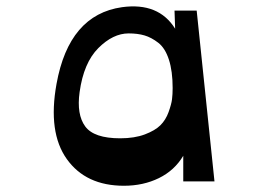

<svg xmlns="http://www.w3.org/2000/svg" viewBox="-20 -581 860 615"><path d="M377 14Q255 14 194 -71.5Q133 -157 161 -312Q201 -534 371 -558Q488 -574 541 -489L539 -547H610L667 0H567V-82Q539 -35 489 -10.5Q439 14 377 14ZM365 -138Q411 -138 444 -150.5Q477 -163 494 -180Q511 -197 520 -222Q529 -247 531 -263Q533 -279 533 -299Q533 -353 521 -390Q509 -427 487 -444Q465 -461 443 -467.5Q421 -474 392 -474Q342 -474 295 -427Q248 -380 235 -286Q225 -214 253 -176Q281 -138 365 -138Z"/></svg>

Font: OpenDyslexic
Style: Regular
Weight: 400
Designer: Abbie Gonzalez
Version: Version 0.920;hotconv 1.0.109;makeotfexe 2.5.65596